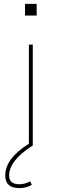

<svg xmlns="http://www.w3.org/2000/svg" viewBox="-20 -750 318 990"><path d="M109 -730H169V-670H109ZM129 -9V-520H149V0Q27 78 27 155Q27 200 80 200Q108 200 136 185L144 203Q116 220 80 220Q7 220 7 155Q7 67 129 -9Z"/></svg>

Font: Enso Thin
Style: Regular
Weight: 100
Designer: Coji Morishita
Foundry: UNDERFOREST DESIGN
Version: Version 1.000